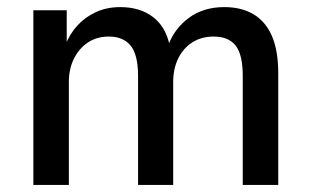

<svg xmlns="http://www.w3.org/2000/svg" viewBox="-20 -521 876 541"><path d="M74 0V-492H168V-393H164Q176 -425 198 -449Q220 -473 250.5 -487Q281 -501 319 -501Q374 -501 410.5 -473.5Q447 -446 458 -393H454Q471 -440 512 -470.5Q553 -501 612 -501Q660 -501 694 -481Q728 -461 746 -420Q764 -379 764 -314V0H664V-307Q664 -367 644 -392.5Q624 -418 582 -418Q548 -418 522.5 -402Q497 -386 482.5 -357Q468 -328 468 -290V0H369V-307Q369 -367 348 -392.5Q327 -418 287 -418Q253 -418 228 -401.5Q203 -385 188.5 -356Q174 -327 174 -290V0Z"/></svg>

Font: Nunito Sans 10pt SemiCondensed SemiBold
Style: Regular
Weight: 600
Width: 4
Designer: Vernon Adams
Foundry: Vernon Adams
Version: Version 3.101;gftools[0.9.27]